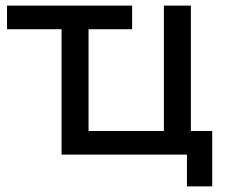

<svg xmlns="http://www.w3.org/2000/svg" viewBox="-20 -550 811 683"><path d="M199 0V-446H5V-530H450V-446H295V-84H563V-530H659V-84H735V113H645V0H563Z"/></svg>

Font: Montserrat Medium
Style: Regular
Weight: 500
Designer: Julieta Ulanovsky
Foundry: Julieta Ulanovsky
Version: Version 9.000; ttfautohint (v1.8.4.7-5d5b)